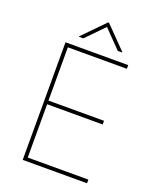

<svg xmlns="http://www.w3.org/2000/svg" viewBox="-165 -1018 915 1116"><g transform="rotate(20 292.0 -460.0)"><path d="M113.6 0V-727.3H501.4V-704.5H136.4V-375H480.1V-352.3H136.4V-22.7H511.4V0ZM203.1 -784.1 309.7 -893.5 416.2 -784.1H443.2V-786.9L312.5 -920.5H306.8L176.1 -786.9V-784.1Z"/></g></svg>

Font: Inter UI Thin
Style: Regular
Weight: 100
Designer: Rasmus Andersson
Foundry: rsms
Version: 3.2;8d6f07862